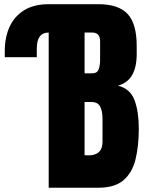

<svg xmlns="http://www.w3.org/2000/svg" viewBox="-20 -879 688 899"><path d="M208 0V-726.6Q152.3 -726.6 152.3 -652.3V-611.3H2.4V-640.6Q2.4 -704.6 25.1 -753.9Q47.9 -803.2 93.5 -831.3Q139.2 -859.4 208 -859.4H440.9Q534.7 -859.4 577.4 -813.7Q620.1 -768.1 620.1 -663.1V-625.5Q620.1 -564.9 598.4 -527.3Q576.7 -489.7 532.2 -478Q590.3 -463.4 610.1 -409.4Q629.9 -355.5 629.9 -277.8Q629.9 -194.3 614.3 -131.8Q598.6 -69.3 557.6 -34.7Q516.6 0 440.9 0ZM376 -535.6H411.1Q435.1 -535.6 441.9 -554.2Q448.7 -572.8 448.7 -598.6V-685.1Q448.7 -726.6 412.1 -726.6H376ZM393.1 -151.4Q460 -151.4 460 -214.8V-322.3Q460 -358.9 449 -380.1Q438 -401.4 407.7 -401.4H376V-152.3Q386.7 -151.4 393.1 -151.4Z"/></svg>

Font: webenart
Style: Regular
Weight: 400
Designer: Vernon Adams
Foundry: Vernon Adams
Version: Version 2.116; ttfautohint (v1.8.3)